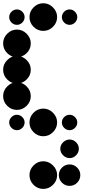

<svg xmlns="http://www.w3.org/2000/svg" viewBox="-24 -858 711 1215"><path d="M416.7 182.5Q444.2 182.5 464.2 202.5Q484.2 222.5 484.2 250Q484.2 278.3 464.2 298.3Q444.2 318.3 416.7 318.3Q388.3 318.3 368.3 298.3Q348.3 278.3 348.3 250Q348.3 222.5 368.3 202.5Q388.3 182.5 416.7 182.5ZM250 162.5Q285 162.5 311.2 188.8Q337.5 215 337.5 250Q337.5 285.8 311.2 311.7Q285 337.5 250 337.5Q214.2 337.5 188.3 311.7Q162.5 285.8 162.5 250Q162.5 215 188.3 188.8Q214.2 162.5 250 162.5ZM375.4 42.5Q393.3 25 416.7 25Q440 25 457.5 42.5Q475 60 475 83.3Q475 106.7 457.5 124.6Q440 142.5 416.7 142.5Q393.3 142.5 375.4 124.6Q357.5 106.7 357.5 83.3Q357.5 60 375.4 42.5ZM416.7 -131.7Q435.8 -131.7 450.4 -117.1Q465 -102.5 465 -83.3Q465 -63.3 450.4 -48.8Q435.8 -34.2 416.7 -34.2Q396.7 -34.2 382.1 -48.8Q367.5 -63.3 367.5 -83.3Q367.5 -102.5 382.1 -117.1Q396.7 -131.7 416.7 -131.7ZM250 -170.8Q285 -170.8 311.2 -144.6Q337.5 -118.3 337.5 -83.3Q337.5 -47.5 311.2 -21.7Q285 4.2 250 4.2Q214.2 4.2 188.3 -21.7Q162.5 -47.5 162.5 -83.3Q162.5 -118.3 188.3 -144.6Q214.2 -170.8 250 -170.8ZM83.3 -131.7Q102.5 -131.7 117.1 -117.1Q131.7 -102.5 131.7 -83.3Q131.7 -63.3 117.1 -48.8Q102.5 -34.2 83.3 -34.2Q63.3 -34.2 48.8 -48.8Q34.2 -63.3 34.2 -83.3Q34.2 -102.5 48.8 -117.1Q63.3 -131.7 83.3 -131.7ZM83.3 -337.5Q118.3 -337.5 144.6 -311.2Q170.8 -285 170.8 -250Q170.8 -214.2 144.6 -188.3Q118.3 -162.5 83.3 -162.5Q47.5 -162.5 21.7 -188.3Q-4.2 -214.2 -4.2 -250Q-4.2 -285 21.7 -311.2Q47.5 -337.5 83.3 -337.5ZM83.3 -504.2Q118.3 -504.2 144.6 -477.9Q170.8 -451.7 170.8 -416.7Q170.8 -380.8 144.6 -355Q118.3 -329.2 83.3 -329.2Q47.5 -329.2 21.7 -355Q-4.2 -380.8 -4.2 -416.7Q-4.2 -451.7 21.7 -477.9Q47.5 -504.2 83.3 -504.2ZM83.3 -670.8Q118.3 -670.8 144.6 -644.6Q170.8 -618.3 170.8 -583.3Q170.8 -547.5 144.6 -521.7Q118.3 -495.8 83.3 -495.8Q47.5 -495.8 21.7 -521.7Q-4.2 -547.5 -4.2 -583.3Q-4.2 -618.3 21.7 -644.6Q47.5 -670.8 83.3 -670.8ZM416.7 -798.3Q435.8 -798.3 450.4 -783.8Q465 -769.2 465 -750Q465 -730 450.4 -715.4Q435.8 -700.8 416.7 -700.8Q396.7 -700.8 382.1 -715.4Q367.5 -730 367.5 -750Q367.5 -769.2 382.1 -783.8Q396.7 -798.3 416.7 -798.3ZM250 -837.5Q285 -837.5 311.2 -811.3Q337.5 -785 337.5 -750Q337.5 -714.2 311.2 -688.3Q285 -662.5 250 -662.5Q214.2 -662.5 188.3 -688.3Q162.5 -714.2 162.5 -750Q162.5 -785 188.3 -811.3Q214.2 -837.5 250 -837.5ZM83.3 -798.3Q102.5 -798.3 117.1 -783.8Q131.7 -769.2 131.7 -750Q131.7 -730 117.1 -715.4Q102.5 -700.8 83.3 -700.8Q63.3 -700.8 48.8 -715.4Q34.2 -730 34.2 -750Q34.2 -769.2 48.8 -783.8Q63.3 -798.3 83.3 -798.3Z"/></svg>

Font: 0xA000-Dots-Mono
Style: Dots-Mono
Weight: 400
Version: Version 0.1